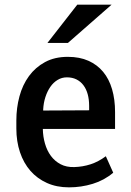

<svg xmlns="http://www.w3.org/2000/svg" viewBox="-20 -784 555 814"><path d="M272.5 10.3Q220.2 10.3 179 -8.3Q137.7 -26.9 108.9 -59.8Q80.1 -92.8 64.7 -138.7Q49.3 -184.6 49.3 -239.3V-273.4Q49.3 -326.7 62.5 -375.5Q75.7 -424.3 102.8 -461.4Q129.9 -498.5 170.9 -520.8Q211.9 -543 267.6 -543Q317.4 -543 354.7 -526.4Q392.1 -509.8 417.2 -479.5Q442.4 -449.2 455.1 -405.8Q467.8 -362.3 467.8 -309.1V-237.3H168.9Q167 -237.3 165.3 -237.5Q163.6 -237.8 161.6 -237.3Q162.1 -205.1 170.7 -175.3Q179.2 -145.5 195.8 -123Q212.4 -100.6 237.1 -87.6Q261.7 -74.7 294.9 -75.7Q330.6 -76.7 363.8 -87.4Q397 -98.1 428.7 -121.6L460 -51.8Q421.9 -19.5 373 -4.6Q324.2 10.3 272.5 10.3ZM263.7 -456.1Q242.2 -456.1 224.4 -445.3Q206.5 -434.6 193.6 -416Q180.7 -397.5 172.6 -372.8Q164.6 -348.1 163.1 -320.3V-315.4L357.9 -316.4V-335.4Q357.9 -362.3 351.8 -384.5Q345.7 -406.7 333.7 -422.6Q321.8 -438.5 304.2 -447.3Q286.6 -456.1 263.7 -456.1ZM181.2 -602.1 307.6 -764.2H453.1L268.1 -602.1Z"/></svg>

Font: Ufes Sans Medium
Style: Regular
Weight: 500
Designer: Ricardo Esteves & Filipe Motta
Foundry: ProDesignUfes - Ricardo Esteves, Filipe Motta (This is a derivative work, based on Roboto family, by Christian Robertson
Version: Version 2.0